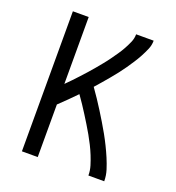

<svg xmlns="http://www.w3.org/2000/svg" viewBox="-133 -841 866 947"><g transform="rotate(20 300.0 -367.5)"><path d="M88 0V-735H171V-384Q171 -384 171 -384Q171 -384 171 -384Q187 -400 202 -415.5Q217 -431 231.5 -447Q246 -463 260.5 -479Q275 -495 289 -512Q303 -529 317 -546Q331 -563 343.5 -580.5Q356 -598 368.5 -616Q381 -634 391.5 -653Q402 -672 411 -692.5Q420 -713 420 -735H512Q512 -711 502.5 -689Q493 -667 482 -646.5Q471 -626 458 -606Q445 -586 431.5 -566.5Q418 -547 403.5 -528.5Q389 -510 374 -492Q359 -474 343.5 -456Q328 -438 312 -420Q329 -396 345.5 -371.5Q362 -347 377.5 -322Q393 -297 408.5 -271.5Q424 -246 438.5 -220Q453 -194 466 -167.5Q479 -141 490.5 -114Q502 -87 511 -58.5Q520 -30 520 0H437Q437 -26 429.5 -50.5Q422 -75 412.5 -98.5Q403 -122 391.5 -145Q380 -168 367.5 -190Q355 -212 341.5 -234Q328 -256 314.5 -277.5Q301 -299 287 -320Q273 -341 258 -362Q237 -340 215 -318.5Q193 -297 171 -276V0Z"/></g></svg>

Font: Iosevka Curly Extended
Style: Regular
Weight: 400
Width: 7
Monospace: yes
Designer: Belleve Invis
Foundry: Belleve Invis
Version: Version 11.1.0; ttfautohint (v1.8.3)